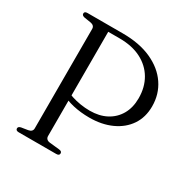

<svg xmlns="http://www.w3.org/2000/svg" viewBox="-160 -838 951 976"><g transform="rotate(30 315.5 -350.0)"><path d="M600 -453Q600 -389 568.5 -342.2Q537 -295.5 480.8 -269.8Q424.5 -244 351 -244Q300.5 -244 255.8 -254.2Q211 -264.5 179.5 -284L186 -312Q203.5 -300.5 228 -292.5Q252.5 -284.5 280.2 -280Q308 -275.5 335.5 -275.5Q391 -275.5 432.2 -297.2Q473.5 -319 496.8 -359.2Q520 -399.5 520 -454.5Q520 -519 491.5 -567.5Q463 -616 410.2 -643Q357.5 -670 283.5 -670H217V-58Q217 -48 223.2 -41.5Q229.5 -35 241.5 -33.5L299 -27.5Q308.5 -26.5 312.5 -23Q316.5 -19.5 316.5 -13Q316.5 -7 312.2 -3.5Q308 0 298 0H78.5Q69 0 64.8 -3.5Q60.5 -7 60.5 -13Q60.5 -24 76.5 -27.5L114.5 -33.5Q126.5 -35.5 132.8 -41.8Q139 -48 139 -58V-642Q139 -652 132.8 -658.2Q126.5 -664.5 114.5 -666.5L76.5 -672.5Q60.5 -676 60.5 -687Q60.5 -693.5 64.8 -696.8Q69 -700 78.5 -700H285Q383.5 -700 454 -668Q524.5 -636 562.2 -580.2Q600 -524.5 600 -453Z"/></g></svg>

Font: Fraunces Light
Style: Regular
Weight: 300
Version: Version 1.000;[b76b70a41]